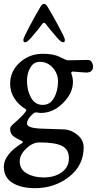

<svg xmlns="http://www.w3.org/2000/svg" viewBox="-22 -711 521 1003"><path d="M199 -586Q179 -558 139 -512Q119 -490 109 -490Q100 -490 100 -503Q100 -513 133.5 -575.5Q167 -638 188 -673Q198 -691 208 -691Q218 -691 228 -673Q250 -637 283.5 -575Q317 -513 317 -503Q317 -490 308 -490Q298 -490 278 -512Q234 -563 217 -586Q208 -598 199 -586ZM81 131Q81 174 118 195Q155 216 206 216Q263 216 300.5 189Q338 162 338 116Q338 69 301.5 51Q265 33 185 33Q150 33 118 62Q81 96 81 131ZM119 -289Q119 -239 140 -201Q161 -163 201 -163Q240 -163 260.5 -200Q281 -237 281 -286Q281 -327 253.5 -357.5Q226 -388 186 -388Q154 -388 136.5 -358Q119 -328 119 -289ZM201 -430Q259 -430 291 -413Q325 -396 332 -396L436 -398Q450 -398 457 -387Q464 -376 464 -363Q464 -332 428 -332Q421 -332 392.5 -334.5Q364 -337 360 -337Q347 -337 351 -326Q359 -305 359 -282Q359 -225 307.5 -173Q256 -121 191 -121Q185 -121 176.5 -122.5Q168 -124 166 -124Q159 -124 153 -119Q119 -90 119 -65Q119 -42 194 -39L314 -35Q350 -33 382.5 -6.5Q415 20 415 59Q415 153 339 212.5Q263 272 161 272Q88 272 43 244Q-2 216 -2 160Q-2 96 94 36Q103 31 88 23Q58 10 44.5 -2.5Q31 -15 31 -38Q31 -49 45 -61Q98 -107 112 -128Q119 -137 112 -141Q76 -162 53.5 -196.5Q31 -231 31 -273Q31 -339 81.5 -384.5Q132 -430 201 -430Z"/></svg>

Font: EB Garamond 08
Style: Regular
Weight: 400
Version: Version 0.016 ; ttfautohint (v1.5)